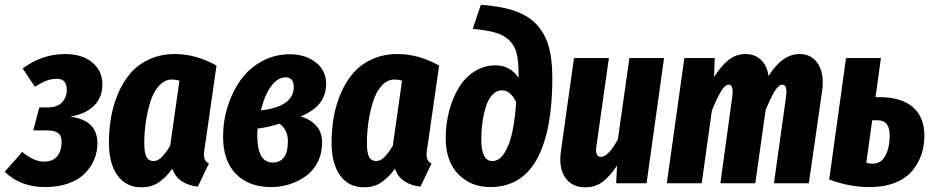

<svg xmlns="http://www.w3.org/2000/svg" viewBox="-38 -777 3958 814"><path d="M238.8 -547.9Q309.6 -547.9 352.8 -512.7Q396 -477.5 396 -418.9Q396 -365.7 362.3 -330.3Q328.6 -294.9 259.8 -282.2Q375 -268.1 375 -168.9Q375 -134.3 362.1 -102.3Q349.1 -70.3 323.2 -43.2Q297.4 -16.1 253.7 0Q210 16.1 153.8 16.1Q48.3 16.1 -18.1 -48.8L56.2 -132.8Q105 -91.8 148.9 -91.8Q186 -91.8 204.6 -114.7Q223.1 -137.7 223.1 -174.8Q223.1 -202.1 208 -213.1Q192.9 -224.1 163.1 -224.1H103L128.9 -321.8H166Q204.6 -321.8 224.9 -342.8Q245.1 -363.8 245.1 -397Q245.1 -442.9 203.1 -442.9Q179.7 -442.9 158.4 -434.6Q137.2 -426.3 109.9 -409.2L58.1 -486.8Q140.1 -547.9 238.8 -547.9Z M703.6 -547.9Q792.5 -547.9 879.9 -499L829.6 -148.9Q824.7 -124 827.9 -107.9Q831.1 -91.8 847.7 -84L800.8 14.2Q761.2 10.3 732.4 -8.8Q703.6 -27.8 692.9 -62Q664.1 -22.9 633.5 -2.9Q603 17.1 561.5 17.1Q496.1 17.1 460 -33.4Q423.8 -84 423.8 -170.9Q423.8 -227.5 432.9 -279.8Q441.9 -332 463.1 -381.6Q484.4 -431.2 515.9 -467.5Q547.4 -503.9 595.7 -525.9Q644 -547.9 703.6 -547.9ZM690.9 -439.9Q661.6 -439.9 638.2 -415.5Q614.7 -391.1 601.3 -350.8Q587.9 -310.5 580.8 -263.9Q573.7 -217.3 573.7 -168Q573.7 -127.9 583.3 -111.1Q592.8 -94.2 612.8 -94.2Q631.3 -94.2 647.9 -111.1Q664.6 -127.9 683.6 -159.2L722.7 -435.1Q706.5 -439.9 690.9 -439.9Z M1190.9 -546.9Q1256.8 -546.9 1300.8 -512.5Q1344.7 -478 1344.7 -421.9Q1344.7 -375.5 1319.3 -341.6Q1293.9 -307.6 1236.8 -283.2Q1278.8 -271 1303.2 -243.4Q1327.6 -215.8 1327.6 -172.9Q1327.6 -127 1308.8 -89.8Q1290 -52.7 1258.5 -30.3Q1227.1 -7.8 1189.5 4.2Q1151.9 16.1 1111.8 16.1Q1017.1 16.1 962.4 -39.3Q907.7 -94.7 907.7 -198.2Q907.7 -264.2 927.2 -326.2Q946.8 -388.2 981.9 -437.5Q1017.1 -486.8 1071.5 -516.8Q1126 -546.9 1190.9 -546.9ZM1173.8 -449.2Q1138.7 -449.2 1111.1 -411.1Q1083.5 -373 1067.9 -309.1Q1207.5 -324.7 1207.5 -409.2Q1207.5 -428.2 1198.7 -438.7Q1189.9 -449.2 1173.8 -449.2ZM1146.5 -252.9Q1100.1 -237.3 1053.7 -231.9Q1053.7 -230 1053.2 -221.2Q1052.7 -212.4 1052.7 -204.1Q1052.7 -87.9 1117.7 -87.9Q1182.6 -87.9 1182.6 -178.2Q1182.6 -226.6 1146.5 -252.9Z M1647.5 -547.9Q1736.3 -547.9 1823.7 -499L1773.4 -148.9Q1768.6 -124 1771.7 -107.9Q1774.9 -91.8 1791.5 -84L1744.6 14.2Q1705.1 10.3 1676.3 -8.8Q1647.5 -27.8 1636.7 -62Q1607.9 -22.9 1577.4 -2.9Q1546.9 17.1 1505.4 17.1Q1439.9 17.1 1403.8 -33.4Q1367.7 -84 1367.7 -170.9Q1367.7 -227.5 1376.7 -279.8Q1385.7 -332 1407 -381.6Q1428.2 -431.2 1459.7 -467.5Q1491.2 -503.9 1539.6 -525.9Q1587.9 -547.9 1647.5 -547.9ZM1634.8 -439.9Q1605.5 -439.9 1582 -415.5Q1558.6 -391.1 1545.2 -350.8Q1531.7 -310.5 1524.7 -263.9Q1517.6 -217.3 1517.6 -168Q1517.6 -127.9 1527.1 -111.1Q1536.6 -94.2 1556.6 -94.2Q1575.2 -94.2 1591.8 -111.1Q1608.4 -127.9 1627.4 -159.2L1666.5 -435.1Q1650.4 -439.9 1634.8 -439.9Z M2040.5 16.1Q1957 16.1 1904.3 -39.3Q1851.6 -94.7 1851.6 -189.9Q1851.6 -250 1866 -305.4Q1880.4 -360.8 1906.5 -404.3Q1932.6 -447.8 1973.4 -473.9Q2014.2 -500 2062.5 -500Q2125 -500 2160.6 -446.8V-460Q2160.6 -515.6 2152.8 -549.1Q2145 -582.5 2122.1 -605.2Q2099.1 -627.9 2063.2 -638.4Q2027.3 -648.9 1966.3 -654.8L2000.5 -756.8Q2089.8 -750.5 2149.4 -728.8Q2209 -707 2242.7 -666.7Q2276.4 -626.5 2290 -574Q2303.7 -521.5 2303.7 -445.8Q2303.7 -339.4 2288.8 -256.1Q2273.9 -172.9 2242.9 -111.1Q2211.9 -49.3 2160.9 -16.6Q2109.9 16.1 2040.5 16.1ZM2049.3 -94.2Q2079.6 -94.2 2101.6 -130.1Q2123.5 -166 2134.5 -219.7Q2145.5 -273.4 2150.4 -344.2Q2126 -394 2090.3 -394Q2066.9 -394 2049.3 -375Q2031.7 -356 2022 -324.5Q2012.2 -293 2007.3 -257.8Q2002.4 -222.7 2002.4 -185.1Q2002.4 -94.2 2049.3 -94.2Z M2442.4 17.1Q2386.2 17.1 2357.9 -24.9Q2329.6 -66.9 2340.3 -137.2L2395.5 -530.8H2543.5L2490.2 -154.8Q2484.4 -111.8 2509.3 -111.8Q2540.5 -111.8 2581.5 -186L2630.4 -530.8H2777.3L2703.1 0H2574.2L2578.1 -75.2Q2548.8 -30.8 2517.8 -6.8Q2486.8 17.1 2442.4 17.1Z M3351.1 -547.9Q3404.3 -547.9 3430.9 -505.1Q3457.5 -462.4 3447.3 -390.1L3391.1 0H3243.2L3294.4 -366.2Q3301.3 -418 3279.3 -418Q3263.7 -418 3247.3 -391.8Q3231 -365.7 3208 -311L3164.1 0H3016.1L3066.4 -366.2Q3073.2 -418 3051.3 -418Q3036.1 -418 3019.3 -390.6Q3002.4 -363.3 2980 -308.1L2937 0H2789.1L2863.3 -530.8H2992.2L2989.3 -450.2Q3018.6 -497.1 3050.5 -522.5Q3082.5 -547.9 3123 -547.9Q3162.1 -547.9 3188 -523.4Q3213.9 -499 3220.2 -455.1Q3279.3 -547.9 3351.1 -547.9Z M3688 -365.2Q3782.7 -365.2 3831.8 -323.2Q3880.9 -281.2 3880.9 -201.2Q3880.9 -159.7 3868.7 -122.8Q3856.4 -85.9 3830.6 -54Q3804.7 -22 3758.1 -2.9Q3711.4 16.1 3648.9 16.1Q3562 16.1 3477.5 -16.1L3548.8 -530.8H3696.8L3673.8 -365.2ZM3661.6 -83Q3697.8 -83 3715.8 -117.2Q3733.9 -151.4 3733.9 -203.1Q3733.9 -267.1 3682.6 -267.1H3659.7L3634.8 -86.9Q3647.9 -83 3661.6 -83Z"/></svg>

Font: Fira Sans Compressed
Style: Bold Italic
Weight: 700
Width: 3
Italic angle: -8°
Designer: Carrois Corporate & Edenspiekermann AG
Foundry: Carrois Corporate GbR & Edenspiekermann AG
Version: Version 4.203;PS 004.203;hotconv 1.0.88;makeotf.lib2.5.64775